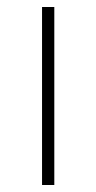

<svg xmlns="http://www.w3.org/2000/svg" viewBox="-20 -528 275 548"><path d="M100 0V-508H135V0Z"/></svg>

Font: IBM Plex Sans Hebrew ExtLt
Style: Regular
Weight: 200
Designer: Mike Abbink, Paul van der Laan, Pieter van Rosmalen, Yanek Iontef
Foundry: Bold Monday
Version: Version 1.3